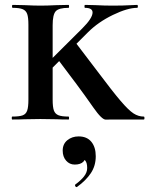

<svg xmlns="http://www.w3.org/2000/svg" viewBox="-20 -488 610 784"><path d="M30 -12Q59 -12 72.5 -17Q86 -22 91 -36.5Q96 -51 96 -81V-387Q96 -417 91 -431Q86 -445 72.5 -450.5Q59 -456 32 -456Q29 -456 29 -462Q29 -468 32 -468L80 -467Q120 -465 145 -465Q172 -465 212 -467L260 -468Q262 -468 262 -462Q262 -456 260 -456Q220 -456 207.5 -442Q195 -428 195 -385V-81Q195 -51 200 -37Q205 -23 218.5 -17.5Q232 -12 260 -12Q262 -12 262 -6Q262 0 260 0Q229 0 212 -1L145 -2L80 -1Q62 0 30 0Q28 0 28 -6Q28 -12 30 -12ZM292 -145 216 -246 288 -315 377 -198Q440 -114 472.5 -76Q505 -38 525 -25Q545 -12 567 -12Q570 -12 570 -6Q570 0 567 0H434Q428 0 412 0.5Q396 1 361.5 -48.5Q327 -98 292 -145ZM358 -437Q358 -456 327 -456Q325 -456 325 -462Q325 -468 327 -468L369 -467Q407 -465 440 -465Q483 -465 517 -467Q527 -468 540 -468Q543 -468 543 -462Q543 -456 540 -456Q501 -456 441 -427Q381 -398 339 -356L161 -178L127 -184L316 -372Q358 -414 358 -437ZM293 276Q289 276 287 271.5Q285 267 288 265Q310 249 323 232.5Q336 216 336 198Q336 176 327.5 167Q319 158 304 156L331 137Q333 184 285 184Q264 184 250 168Q236 152 236 127Q236 100 255 84.5Q274 69 301 69Q335 69 353 91Q371 113 371 150Q371 189 351 219Q331 249 295 275Z"/></svg>

Font: Cormorant Unicase
Style: Bold
Weight: 700
Designer: Christian Thalmann (Catharsis Fonts)
Foundry: Catharsis Fonts
Version: Version 4.000